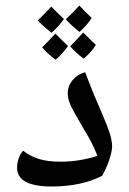

<svg xmlns="http://www.w3.org/2000/svg" viewBox="-20 -677 469 697"><path d="M168 0Q42 0 42 -68Q42 -86 48 -102.5Q54 -119 64 -130Q89 -110 121 -100Q153 -90 200 -90Q266 -90 334 -111Q324 -136 312.5 -158.5Q301 -181 288 -202Q264 -243 250.5 -267Q237 -291 231.5 -307Q226 -323 226 -338Q226 -365 243.5 -386Q261 -407 289 -415Q298 -392 309 -363.5Q320 -335 332 -308Q344 -281 352 -261Q367 -227 377 -197.5Q387 -168 387 -144Q387 -134 382.5 -116.5Q378 -99 370 -78.5Q362 -58 351 -39Q315 -20 268.5 -10Q222 0 168 0ZM269 -561Q240 -583 219 -607Q224 -612 236.5 -624Q249 -636 268 -657Q275 -649 286.5 -637.5Q298 -626 313 -612Q297 -587 269 -561ZM182 -460Q167 -471 154.5 -482.5Q142 -494 133 -505Q141 -513 153.5 -526Q166 -539 181 -555Q191 -545 202.5 -533.5Q214 -522 227 -510Q217 -496 206 -483.5Q195 -471 182 -460ZM167 -558Q136 -582 117 -603Q126 -611 138 -623.5Q150 -636 166 -653Q173 -646 185.5 -633.5Q198 -621 212 -608Q196 -584 167 -558ZM284 -464Q254 -486 235 -509Q244 -518 256 -530.5Q268 -543 282 -559Q294 -547 305 -536Q316 -525 328 -514Q320 -501 309 -488.5Q298 -476 284 -464Z"/></svg>

Font: Noto Naskh Arabic Medium
Style: Regular
Weight: 500
Designer: Monotype Design Team, David Williams, Mohamad Dakak and Nizar Qandah
Foundry: Monotype Imaging Inc.
Version: Version 2.016